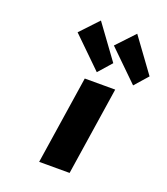

<svg xmlns="http://www.w3.org/2000/svg" viewBox="-151 -945 910 1049"><g transform="rotate(20 304.0 -420.5)"><path d="M607.7 -645 464.7 -841 366.8 -737 539.9 -568ZM396.7 -645 253.7 -841 155.8 -737 328.9 -568ZM279 -513 200.5 0H377.5L456 -513Z"/></g></svg>

Font: Sztylet
Style: BdObl
Weight: 700
Foundry: Cannot Into Space Fonts, PlusOne Fonts
Version: Version 0.12